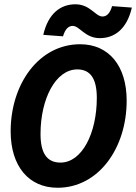

<svg xmlns="http://www.w3.org/2000/svg" viewBox="-20 -872 641 904"><path d="M251.1 12C443.7 12 576.4 -174 576.4 -398.2C576.4 -562.8 491.9 -663.7 357.2 -663.7C163.9 -663.7 30.2 -477.6 30.2 -253.5C30.2 -89.1 115.7 12 251.1 12ZM264.6 -106.5C200.6 -106.5 170.8 -151.4 170.8 -241.1C170.8 -406.8 242.1 -545.2 343.7 -545.2C406.6 -545.2 435.8 -500.6 435.8 -410.8C435.8 -244.9 366.2 -106.5 264.6 -106.5ZM449.7 -692.4C519.1 -692.4 577.6 -735 600.8 -836.3L507.8 -843.2C497 -806.7 481.1 -794.3 462.3 -794.3C429.5 -794.3 404.6 -851.8 334.9 -851.8C265.5 -851.8 207 -809 183.7 -707.9L276.7 -701C287.5 -737.5 303.8 -750 322.3 -750C355 -750 380.2 -692.4 449.7 -692.4Z"/></svg>

Font: Source Code Variable
Style: Italic
Weight: 400
Italic angle: -11°
Monospace: yes
Designer: Paul D. Hunt, Teo Tuominen
Foundry: Adobe Systems Incorporated
Version: Version 1.005;PS 1.0;hotconv 16.6.54;makeotf.lib2.5.65590